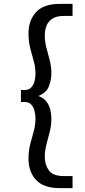

<svg xmlns="http://www.w3.org/2000/svg" viewBox="-20 -760 436 990"><path d="M127 59Q127 18 136 -17Q145 -52 154 -84Q163 -116 163 -149Q163 -168 158 -188Q153 -208 141 -221Q129 -234 107 -234H88V-296H107Q129 -296 141 -309Q153 -322 158 -341.5Q163 -361 163 -380Q163 -413 154 -444.5Q145 -476 136 -511Q127 -546 127 -588Q127 -655 166 -697.5Q205 -740 288 -740H354V-678H311Q272 -678 250.5 -664Q229 -650 220 -627.5Q211 -605 211 -578Q211 -545 219.5 -513Q228 -481 236.5 -448.5Q245 -416 245 -382Q245 -350 232.5 -316Q220 -282 178 -265Q206 -255 220.5 -235Q235 -215 240 -191.5Q245 -168 245 -147Q245 -113 236.5 -80.5Q228 -48 219.5 -15.5Q211 17 211 49Q211 89 232 118.5Q253 148 311 148H354V210H288Q205 210 166 168Q127 126 127 59Z"/></svg>

Font: Georama Extended
Style: Regular
Weight: 400
Width: 7
Designer: Jean-Baptiste Levee
Foundry: Production Type
Version: Version 1.000